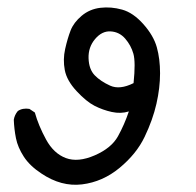

<svg xmlns="http://www.w3.org/2000/svg" viewBox="-20 -189 540 529"><path d="M94 289Q62 268 45.5 242.5Q29 217 24 192Q19 167 18 141Q20 128 29 117Q42 108 61 111L76 121Q86 157 107 195.5Q128 234 161.5 246.5Q195 259 241 239Q287 219 305 186.5Q323 154 335 118Q313 125 288 119.5Q263 114 240.5 102.5Q218 91 191 62Q164 33 158.5 4Q153 -25 159.5 -54Q166 -83 174.5 -105Q183 -127 205 -145.5Q227 -164 256.5 -167.5Q286 -171 316.5 -162.5Q347 -154 375 -122.5Q403 -91 412 -59Q421 -27 421 13Q421 53 411 97Q401 141 378.5 188Q356 235 309.5 273.5Q263 312 206 319Q149 326 94 289ZM348 40Q354 -18 347.5 -41Q341 -64 325 -82.5Q309 -101 285 -102.5Q261 -104 242 -81.5Q223 -59 224 -28.5Q225 2 241 18.5Q257 35 283.5 47Q310 59 348 40Z"/></svg>

Font: NaniFont Regular
Style: Regular
Weight: 400
Designer: Nanigashitei
Version: Version 1.036